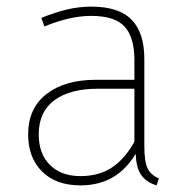

<svg xmlns="http://www.w3.org/2000/svg" viewBox="-20 -550 570 580"><path d="M256 -530Q339 -530 377.5 -490.5Q416 -451 416 -372V-110Q416 -61 426 -41Q436 -21 460 -11L453 10Q420 0 404.5 -24.5Q389 -49 390 -98L386 -112V-369Q386 -437 356.5 -469.5Q327 -502 256 -502Q223 -502 188 -494Q153 -486 114 -470L105 -496Q147 -513 183 -521.5Q219 -530 256 -530ZM393 -309V-282H276Q191 -282 144 -247Q97 -212 97 -144Q97 -85 131 -51.5Q165 -18 223 -18Q282 -18 322.5 -47Q363 -76 390 -130L395 -94Q366 -42 323.5 -16Q281 10 223 10Q149 10 107 -32Q65 -74 65 -144Q65 -223 120.5 -266Q176 -309 270 -309Z"/></svg>

Font: Firava
Style: Regular
Weight: 400
Designer: Carrois Corporate & Edenspiekermann AG
Foundry: Greg Finn Gibson
Version: Version 5.000